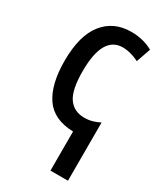

<svg xmlns="http://www.w3.org/2000/svg" viewBox="-195 -626 794 931"><g transform="rotate(30 202.0 -160.5)"><path d="M255 -550Q323 -550 376 -520L348 -440Q327 -451 303 -457.5Q279 -464 257 -464Q145 -464 145 -267Q145 -162 175.5 -118.5Q206 -75 264 -75Q288 -75 309 -81Q330 -87 349 -97V229H251V10Q141 7 92.5 -64.5Q44 -136 44 -267Q44 -408 100.5 -479Q157 -550 255 -550Z"/></g></svg>

Font: Noto Sans Condensed Medium
Style: Regular
Weight: 500
Width: 3
Designer: Monotype Design Team
Foundry: Monotype Imaging Inc.
Version: Version 2.013; ttfautohint (v1.8.4.7-5d5b)